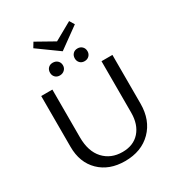

<svg xmlns="http://www.w3.org/2000/svg" viewBox="-230 -1146 1197 1296"><g transform="rotate(-30 368.5 -498.0)"><path d="M530 -964 368 -847 206 -964 229 -1002 368 -924 507 -1002ZM221 -764Q221 -786 234.5 -800Q248 -814 270 -814Q293 -814 307.5 -800Q322 -786 322 -764Q322 -743 307 -729Q292 -715 270 -715Q248 -715 234.5 -729Q221 -743 221 -764ZM414 -764Q414 -786 427.5 -800Q441 -814 463 -814Q485 -814 499 -800Q513 -786 513 -764Q513 -743 499 -729Q485 -715 463 -715Q441 -715 427.5 -729Q414 -743 414 -764ZM561 -658H646V-279Q646 -150 568.5 -72Q491 6 363 6Q240 6 165.5 -67Q91 -140 91 -262V-658H178V-286Q178 -176 233.5 -116Q289 -56 379 -56Q464 -56 512.5 -110.5Q561 -165 561 -258Z"/></g></svg>

Font: EauTest Medium
Style: Regular
Weight: 500
Designer: Christian Thalmann (Catharsis Fonts)
Version: Version 0.001;PS 000.001;hotconv 1.0.88;makeotf.lib2.5.64775